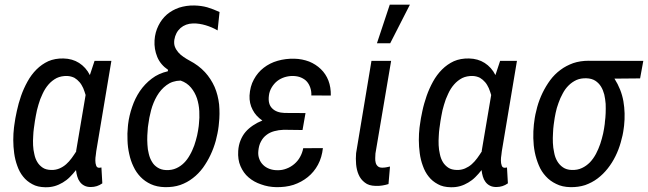

<svg xmlns="http://www.w3.org/2000/svg" viewBox="-20 -788 2764 819"><path d="M390.6 -143.1 455.1 -528.3H383.3L363.3 -467.8C352.1 -490.2 336.4 -507.3 317.4 -519.5C298.3 -531.7 275.9 -538.1 250.5 -538.6C226.6 -539.1 205.1 -535.2 186 -526.9C167 -518.1 150.4 -506.3 135.7 -491.7C120.6 -476.6 107.9 -459.5 97.2 -439.9C86.4 -420.4 77.1 -399.9 69.8 -378.9C62.5 -357.4 56.2 -335.9 51.8 -314.5C46.9 -293 43.5 -272.9 41 -253.9L39.6 -243.2C37.6 -227.1 36.6 -209.5 36.6 -190.4C36.6 -171.4 38.1 -152.8 40.5 -134.3C43 -115.7 47.4 -97.7 53.7 -80.6C59.6 -63.5 67.9 -47.9 78.6 -34.7C88.9 -21.5 102.1 -10.7 117.7 -2.4C132.8 6.3 151.4 10.3 172.9 10.7C187 11.2 200.7 9.3 212.9 5.9C225.1 2.4 236.8 -2.9 247.6 -9.3C258.3 -15.6 268.6 -23.4 277.8 -32.7C287.1 -42 295.9 -51.8 304.2 -62.5C305.2 -52.7 307.1 -43.5 309.6 -35.2C312 -26.4 315.9 -18.6 320.8 -12.2C325.7 -5.4 332 0 339.8 3.9C347.2 7.8 356.4 9.8 367.2 9.8C376.5 9.8 385.3 8.3 393.1 5.9C400.9 3.4 408.7 -0.5 416.5 -5.9L412.6 -73.7C411.1 -73.2 409.2 -73.2 407.7 -72.8C405.8 -72.3 403.8 -72.3 402.3 -72.3C396 -72.8 392.1 -75.7 390.1 -82C387.7 -88.4 386.7 -95.2 386.7 -103.5C386.7 -111.3 387.2 -119.1 388.7 -127ZM124.5 -240.7 126 -251C127.4 -263.7 129.9 -277.8 132.8 -293.9C135.3 -309.6 139.2 -325.2 144 -341.3C148.4 -357.4 154.3 -372.6 161.6 -387.7C168.5 -402.8 176.8 -416 187 -427.7C196.8 -439 208.5 -448.2 221.7 -455.1C234.9 -461.4 250 -464.4 267.1 -463.9C278.3 -463.4 288.6 -460.4 297.4 -456.1C305.7 -451.2 313 -444.8 319.3 -437.5C325.7 -430.2 330.6 -421.4 335 -412.1C338.9 -402.3 342.3 -392.6 345.2 -382.8L304.7 -143.6L305.2 -142.1C298.8 -132.3 292.5 -122.6 285.6 -113.3C278.3 -103.5 270.5 -94.7 262.2 -87.4C253.4 -79.6 243.7 -73.7 233.4 -69.3C222.7 -64.9 210.9 -62.5 198.2 -63C183.6 -63.5 171.4 -66.4 162.1 -72.8C152.8 -79.1 145 -86.9 139.2 -96.7C133.3 -106.4 128.9 -117.7 126.5 -130.4C123.5 -142.6 121.6 -155.3 121.1 -168.5C120.6 -181.6 120.6 -194.3 121.6 -207C122.1 -219.2 123 -230.5 124.5 -240.7Z M639.2 -615.7C637.7 -590.8 641.6 -567.4 650.9 -544.9C660.2 -522.5 675.8 -504.4 696.8 -490.2L695.8 -483.9C669.9 -478 647 -467.8 627.4 -452.6C607.4 -437.5 590.8 -419.9 576.7 -399.4C562.5 -378.4 551.8 -356 543.5 -331.5C535.2 -307.1 529.3 -282.7 526.4 -257.8L525.4 -247.1C523.4 -228 522.9 -209 523.9 -189.5C524.4 -169.4 526.9 -150.4 531.2 -131.3C535.2 -112.3 541 -94.7 549.3 -77.6C557.1 -60.5 567.4 -45.9 579.6 -33.2C591.8 -20.5 606.4 -10.3 623.5 -2.4C640.6 5.4 660.6 9.8 683.6 10.3C707.5 10.7 729 7.8 749 1C768.6 -5.9 786.6 -15.6 802.7 -28.3C818.8 -40.5 833 -55.2 845.7 -72.3C857.9 -89.4 868.7 -107.4 877.9 -127C887.2 -146.5 894.5 -166.5 900.4 -187.5C905.8 -208.5 910.2 -229 912.6 -249.5L913.6 -259.8C917 -288.6 917 -315.9 914.6 -342.8C911.6 -369.1 905.3 -394 895.5 -417C885.3 -439.9 871.6 -461.4 854 -480.5C836.4 -499.5 814.5 -516.1 788.1 -529.8C779.8 -534.2 771 -539.6 762.7 -545.4C754.4 -550.8 747.1 -557.1 740.7 -564.5C734.4 -571.8 729.5 -579.6 726.1 -588.4C722.7 -597.2 722.2 -606.9 723.6 -618.2C727.1 -639.2 735.8 -655.8 750 -668.5C764.2 -680.7 782.2 -687.5 803.2 -688C821.3 -688.5 839.4 -685.5 857.4 -680.2C875.5 -674.8 892.6 -667.5 908.2 -658.2L916.5 -736.8C898.9 -745.1 881.3 -751.5 864.3 -756.8C846.7 -761.7 828.1 -764.2 808.6 -764.6C785.6 -765.1 764.2 -761.7 744.1 -755.4C724.1 -748.5 707 -738.8 691.9 -726.1C676.8 -712.9 665 -697.3 655.8 -678.7C646.5 -660.2 640.6 -639.2 639.2 -615.7ZM610.8 -245.1 612.3 -255.4C614.7 -275.4 618.7 -295.9 624.5 -317.9C630.4 -339.8 638.7 -359.9 649.4 -378.4C660.2 -397 673.8 -412.6 690.4 -424.8C706.5 -437 726.6 -443.8 750.5 -444.3C769 -438 783.7 -427.7 794.9 -414.1C806.2 -400.4 814.5 -385.3 820.3 -368.2C825.7 -351.1 829.1 -333 830.1 -314C831.1 -294.9 830.6 -276.9 828.6 -259.8L827.6 -249.5C826.2 -237.3 823.7 -224.1 820.8 -210C817.4 -195.8 813.5 -181.6 808.6 -167.5C803.2 -153.3 797.4 -139.6 790 -127C782.7 -113.8 774.4 -102.5 765.1 -93.3C755.4 -83.5 744.1 -75.7 731.9 -70.3C719.2 -64.5 705.1 -62 689 -62.5C674.3 -63 662.1 -66.9 652.3 -73.2C642.1 -79.6 634.3 -87.4 628.4 -97.7C622.1 -107.9 617.7 -119.1 614.7 -131.8C611.3 -144.5 609.4 -157.7 608.9 -170.9C607.9 -184.1 607.9 -197.3 608.4 -210.4C608.9 -223.1 609.9 -234.9 610.8 -245.1Z M1189.9 -234.4 1270.5 -233.4 1283.2 -305.7 1193.4 -306.2C1169.9 -307.1 1152.3 -314 1140.6 -326.2C1128.4 -338.4 1124 -356 1127 -379.9C1128.4 -393.1 1132.8 -404.8 1139.2 -415.5C1145.5 -425.8 1153.3 -435.1 1162.6 -442.4C1171.9 -449.7 1182.6 -455.1 1194.8 -459C1206.5 -462.4 1218.8 -464.4 1231.4 -463.9C1243.7 -463.4 1254.9 -461.4 1264.6 -457C1274.4 -452.6 1282.7 -447.3 1289.1 -439.9C1295.4 -432.6 1300.3 -423.8 1303.7 -413.6C1307.1 -403.3 1308.6 -392.6 1308.1 -380.9L1391.1 -380.4C1391.6 -403.8 1388.2 -425.3 1380.9 -444.3C1373.5 -463.4 1362.8 -479.5 1348.6 -493.2C1334.5 -506.8 1317.9 -517.6 1298.8 -525.4C1279.3 -532.7 1258.3 -537.1 1235.4 -537.6C1210.4 -538.1 1187 -535.2 1164.6 -528.8C1142.1 -522.5 1122.1 -512.2 1105 -499C1087.9 -485.8 1073.7 -469.2 1063 -449.2C1051.8 -429.2 1045.9 -406.2 1044.4 -380.4C1043.5 -358.4 1047.9 -337.9 1057.6 -319.8C1066.9 -301.3 1081.1 -286.1 1099.1 -273.9C1084.5 -268.1 1071.3 -261.2 1059.1 -252.9C1046.9 -244.6 1036.1 -235.4 1027.3 -225.1C1018.1 -214.4 1011.2 -202.1 1005.9 -189C1000.5 -175.8 997.1 -160.6 996.1 -144C994.6 -119.6 997.6 -98.1 1005.9 -79.1C1014.2 -60.1 1025.4 -43.9 1040.5 -31.2C1055.7 -18.1 1073.2 -8.3 1093.8 -1.5C1113.8 5.9 1135.3 9.8 1158.2 10.3C1184.1 10.7 1209 7.8 1231.9 0.5C1254.9 -7.3 1274.9 -18.1 1293 -32.7C1310.5 -46.9 1325.2 -64.5 1336.4 -85.4C1347.7 -106.4 1354.5 -129.9 1357.4 -156.2L1273.4 -155.8C1271 -142.1 1266.1 -129.4 1259.8 -118.2C1253.4 -106.4 1245.1 -96.7 1235.4 -88.4C1225.6 -80.1 1214.4 -73.2 1202.1 -68.8C1189.9 -64 1176.8 -61.5 1162.6 -62C1150.4 -62 1139.2 -64 1128.9 -67.9C1118.7 -71.8 1109.9 -77.1 1102.5 -84.5C1095.2 -91.8 1089.4 -100.1 1085.9 -110.4C1082 -120.6 1080.6 -131.8 1082 -144.5C1083.5 -159.7 1086.9 -173.3 1093.3 -184.6C1099.1 -195.8 1106.9 -205.1 1116.7 -212.4C1126 -219.7 1137.2 -225.1 1149.9 -228.5C1162.1 -231.9 1175.8 -233.9 1189.9 -234.4Z M1728.5 -768.1H1642.6L1587.9 -603.5H1644.5ZM1581.5 -133.3 1648.4 -528.3H1564.5L1499 -134.8C1497.6 -119.6 1497.6 -103.5 1499 -87.4C1500.5 -71.3 1503.9 -56.2 1509.8 -43C1515.6 -29.3 1524.4 -18.1 1536.1 -9.3C1547.4 0 1562.5 4.4 1581.5 4.9C1590.8 5.4 1600.6 4.9 1609.9 3.4C1619.1 2 1627.9 0 1637.2 -2.9L1643.6 -77.6C1638.2 -76.2 1632.3 -75.2 1627 -74.2C1621.6 -73.2 1615.7 -72.8 1610.4 -72.8C1602.1 -72.8 1595.7 -74.7 1591.3 -79.1C1586.9 -83 1584 -87.9 1582.5 -94.2C1581.1 -100.1 1580.1 -106.4 1580.6 -113.8C1580.6 -120.6 1581.1 -127 1581.5 -133.3Z M2120.6 -143.1 2185.1 -528.3H2113.3L2093.3 -467.8C2082 -490.2 2066.4 -507.3 2047.4 -519.5C2028.3 -531.7 2005.9 -538.1 1980.5 -538.6C1956.5 -539.1 1935.1 -535.2 1916 -526.9C1897 -518.1 1880.4 -506.3 1865.7 -491.7C1850.6 -476.6 1837.9 -459.5 1827.1 -439.9C1816.4 -420.4 1807.1 -399.9 1799.8 -378.9C1792.5 -357.4 1786.1 -335.9 1781.7 -314.5C1776.9 -293 1773.4 -272.9 1771 -253.9L1769.5 -243.2C1767.6 -227.1 1766.6 -209.5 1766.6 -190.4C1766.6 -171.4 1768.1 -152.8 1770.5 -134.3C1772.9 -115.7 1777.3 -97.7 1783.7 -80.6C1789.6 -63.5 1797.9 -47.9 1808.6 -34.7C1818.8 -21.5 1832 -10.7 1847.7 -2.4C1862.8 6.3 1881.3 10.3 1902.8 10.7C1917 11.2 1930.7 9.3 1942.9 5.9C1955.1 2.4 1966.8 -2.9 1977.5 -9.3C1988.3 -15.6 1998.5 -23.4 2007.8 -32.7C2017.1 -42 2025.9 -51.8 2034.2 -62.5C2035.2 -52.7 2037.1 -43.5 2039.6 -35.2C2042 -26.4 2045.9 -18.6 2050.8 -12.2C2055.7 -5.4 2062 0 2069.8 3.9C2077.1 7.8 2086.4 9.8 2097.2 9.8C2106.4 9.8 2115.2 8.3 2123 5.9C2130.9 3.4 2138.7 -0.5 2146.5 -5.9L2142.6 -73.7C2141.1 -73.2 2139.2 -73.2 2137.7 -72.8C2135.7 -72.3 2133.8 -72.3 2132.3 -72.3C2126 -72.8 2122.1 -75.7 2120.1 -82C2117.7 -88.4 2116.7 -95.2 2116.7 -103.5C2116.7 -111.3 2117.2 -119.1 2118.7 -127ZM1854.5 -240.7 1856 -251C1857.4 -263.7 1859.9 -277.8 1862.8 -293.9C1865.2 -309.6 1869.1 -325.2 1874 -341.3C1878.4 -357.4 1884.3 -372.6 1891.6 -387.7C1898.4 -402.8 1906.7 -416 1917 -427.7C1926.8 -439 1938.5 -448.2 1951.7 -455.1C1964.8 -461.4 1980 -464.4 1997.1 -463.9C2008.3 -463.4 2018.6 -460.4 2027.3 -456.1C2035.6 -451.2 2043 -444.8 2049.3 -437.5C2055.7 -430.2 2060.5 -421.4 2064.9 -412.1C2068.8 -402.3 2072.3 -392.6 2075.2 -382.8L2034.7 -143.6L2035.2 -142.1C2028.8 -132.3 2022.5 -122.6 2015.6 -113.3C2008.3 -103.5 2000.5 -94.7 1992.2 -87.4C1983.4 -79.6 1973.6 -73.7 1963.4 -69.3C1952.6 -64.9 1940.9 -62.5 1928.2 -63C1913.6 -63.5 1901.4 -66.4 1892.1 -72.8C1882.8 -79.1 1875 -86.9 1869.1 -96.7C1863.3 -106.4 1858.9 -117.7 1856.4 -130.4C1853.5 -142.6 1851.6 -155.3 1851.1 -168.5C1850.6 -181.6 1850.6 -194.3 1851.6 -207C1852.1 -219.2 1853 -230.5 1854.5 -240.7Z M2601.1 -452.6 2710.4 -453.6 2724.1 -528.3 2490.7 -528.8C2466.8 -528.8 2444.8 -525.4 2424.8 -518.6C2404.8 -511.2 2386.7 -502 2370.6 -489.7C2354 -477.5 2339.4 -462.9 2327.1 -446.3C2314.5 -429.2 2303.7 -411.1 2294.4 -392.1C2285.2 -373 2277.3 -352.5 2271.5 -331.5C2265.6 -310.5 2261.2 -289.1 2258.8 -268.1L2257.3 -256.8C2255.4 -238.3 2254.4 -218.8 2254.9 -198.7C2255.4 -178.2 2257.3 -158.2 2261.2 -138.7C2265.1 -119.1 2271 -100.6 2278.3 -83C2285.6 -64.9 2295.9 -49.3 2308.1 -36.1C2320.3 -22.5 2335 -11.7 2352.5 -3.4C2369.6 5.4 2390.1 9.8 2413.1 10.3C2435.5 10.7 2456.5 7.8 2476.1 1.5C2495.1 -5.4 2513.2 -14.6 2529.3 -26.9C2545.4 -39.1 2559.6 -53.2 2572.3 -69.3C2585 -85.4 2596.2 -103 2605.5 -122.1C2614.7 -140.6 2622.1 -160.2 2627.9 -180.7C2633.8 -200.7 2638.2 -220.7 2640.6 -240.7L2642.1 -252C2646 -287.6 2645 -322.3 2639.2 -356C2633.3 -389.6 2620.6 -421.9 2601.1 -452.6ZM2341.8 -255.4 2343.3 -266.1C2344.7 -278.3 2347.2 -292 2350.1 -306.2C2353 -320.3 2356.9 -334.5 2362.3 -348.6C2367.2 -362.8 2373 -376 2380.4 -389.2C2387.2 -402.3 2395.5 -413.6 2405.3 -423.3C2415 -433.1 2426.3 -440.9 2439 -446.8C2451.2 -452.1 2465.3 -454.6 2481.4 -454.1C2496.6 -453.6 2508.8 -450.2 2519 -443.8C2528.8 -437.5 2537.1 -429.2 2543.5 -418.9C2549.8 -408.7 2554.2 -397.5 2557.6 -384.8C2560.5 -371.6 2562.5 -358.4 2563.5 -345.2C2564 -331.5 2564 -318.4 2563.5 -305.2C2563 -292 2562 -280.3 2560.5 -270L2559.6 -259.3C2558.1 -246.6 2555.7 -232.9 2552.7 -218.3C2549.3 -203.6 2545.4 -189 2540.5 -174.3C2535.2 -159.2 2529.3 -145 2522 -131.3C2514.6 -117.7 2506.3 -106 2496.6 -95.7C2486.3 -85.4 2475.1 -77.1 2462.4 -71.3C2449.2 -64.9 2434.6 -62.5 2418.5 -63C2403.3 -63.5 2391.1 -67.4 2381.3 -74.2C2371.1 -81.1 2363.3 -89.8 2356.9 -100.6C2350.6 -111.3 2346.2 -123.5 2343.8 -137.2C2340.8 -150.9 2338.9 -164.6 2338.4 -178.7C2337.9 -192.9 2337.9 -206.5 2338.9 -219.7C2339.4 -232.9 2340.3 -245.1 2341.8 -255.4Z"/></svg>

Font: Roboto Condensed
Style: Italic
Weight: 400
Designer: Google
Version: Version 1.000;PS 001.000;hotconv 1.0.88;makeotf.lib2.5.64775